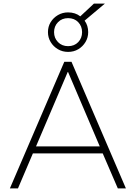

<svg xmlns="http://www.w3.org/2000/svg" viewBox="-20 -1049 756 1069"><path d="M35 0 338 -705H378L681 0H636L548 -204L575 -195H139L167 -204L80 0ZM357 -648 178 -228 156 -234H558L538 -228L359 -648ZM359 -760Q328 -760 302.5 -775Q277 -790 262 -815Q247 -840 247 -870Q247 -901 262 -925.5Q277 -950 302.5 -965Q328 -980 359 -980Q379 -980 396 -974.5Q413 -969 427 -958L503 -1029H564L451 -934Q461 -921 466 -904.5Q471 -888 471 -870Q471 -840 456 -815Q441 -790 416 -775Q391 -760 359 -760ZM359 -792Q394 -792 415.5 -814.5Q437 -837 437 -870Q437 -903 415.5 -925.5Q394 -948 359 -948Q325 -948 303 -925.5Q281 -903 281 -870Q281 -837 303 -814.5Q325 -792 359 -792Z"/></svg>

Font: Nunito Sans 12pt ExtraLight
Style: Regular
Weight: 200
Version: Version 3.101;gftools[0.9.27]